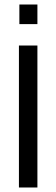

<svg xmlns="http://www.w3.org/2000/svg" viewBox="-20 -832 250 852"><path d="M66 -812H146V-725H66ZM64 -630H146V0H64Z"/></svg>

Font: Pragati Narrow
Style: Regular
Weight: 400
Designer: Hector Gatti, Marcela Romero, Pablo Cosgaya and Nicolas Silva
Foundry: Omnibus-Type
Version: Version 1.010; ttfautohint (v1.3)